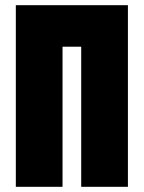

<svg xmlns="http://www.w3.org/2000/svg" viewBox="-20 -720 555 740"><path d="M293 0H473V-700H41V0H221V-540H293Z"/></svg>

Font: Advent Pro Black
Style: Regular
Weight: 900
Version: Version 3.000